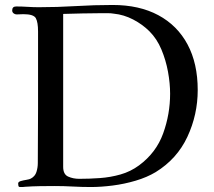

<svg xmlns="http://www.w3.org/2000/svg" viewBox="-20 -753 861 772"><path d="M664 -376Q664 -418 655.5 -464.5Q647 -511 629 -554Q611 -597 581 -627Q553 -655 515.5 -674.5Q478 -694 438 -698Q426 -700 413.5 -700Q401 -700 389 -700Q350 -700 311.5 -699Q273 -698 234 -697V-82Q234 -52 254 -43Q274 -34 299 -34Q339 -34 381.5 -37Q424 -40 464.5 -51.5Q505 -63 539 -88Q608 -139 636 -216.5Q664 -294 664 -376ZM775 -391Q775 -292 733.5 -203Q692 -114 606 -61Q571 -40 525.5 -26.5Q480 -13 433 -7Q386 -1 345 -1Q309 -1 272.5 -3Q236 -5 199 -5Q170 -5 140 -4.5Q110 -4 81 -2Q76 -1 71 -1Q66 -1 61 -1Q55 -1 54 -6Q53 -11 53 -15Q53 -22 63.5 -25Q74 -28 86.5 -30Q99 -32 104 -35Q121 -44 126.5 -61.5Q132 -79 132 -97Q132 -152 132.5 -206.5Q133 -261 133 -316V-408Q133 -463 133 -517Q133 -571 133 -626Q133 -664 124 -680Q115 -696 74 -696Q67 -696 60.5 -695.5Q54 -695 47 -695Q40 -695 34.5 -699.5Q29 -704 29 -711Q29 -727 45 -727Q68 -727 91 -725.5Q114 -724 136 -724Q210 -724 284.5 -728.5Q359 -733 433 -733Q540 -733 616.5 -692Q693 -651 734 -574.5Q775 -498 775 -391Z"/></svg>

Font: Kaisei Tokumin
Style: Regular
Weight: 400
Designer: Font-Kai, 金井和夫
Foundry: KAZUO KANAI
Version: Version 5.003